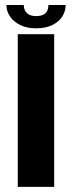

<svg xmlns="http://www.w3.org/2000/svg" viewBox="-20 -726 297 746"><path d="M49 0H190.5V-593H49ZM120 -616Q157 -616 182.8 -628.5Q208.5 -641 221.8 -661.5Q235 -682 235 -706.5H168Q168 -694 163.5 -684.2Q159 -674.5 148.5 -669Q138 -663.5 120 -663.5Q104 -663.5 93.5 -669Q83 -674.5 77.8 -684Q72.5 -693.5 72.5 -706.5H5Q5 -682 19.2 -661.5Q33.5 -641 59 -628.5Q84.5 -616 120 -616Z"/></svg>

Font: Anybody Thin SemiBold
Style: Regular
Weight: 600
Version: Version 1.113;gftools[0.9.25]